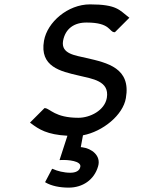

<svg xmlns="http://www.w3.org/2000/svg" viewBox="-20 -610 694 877"><path d="M502 -463H505L571 -529L567 -532C526 -563 515 -590 391 -590C290 -590 196 -509 181 -424C160 -305 257 -284 339 -265C401 -250 481 -241 468 -163C458 -105 391 -72 338 -72C231 -72 209 -114 186 -116H183L117 -50L121 -47C158 -19 195 5 288 10L252 121H258C293 119 351 126 347 151C344 171 325 179 301 179C272 179 241 171 222 162L218 161L186 222L189 224C215 239 252 247 294 247C357 247 410 212 428 150C443 100 397 68 357 63C354 63 352 62 349 62L359 8C449 -9 542 -84 555 -162C579 -299 471 -323 375 -345C325 -357 258 -363 268 -423C278 -479 319 -508 377 -507C485 -507 478 -464 502 -463Z"/></svg>

Font: Charger Monospace
Style: Regular
Weight: 400
Designer: Jasper
Foundry: Cannot Into Space Fonts
Version: Version 0.980